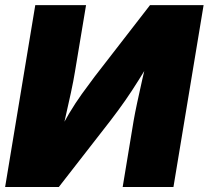

<svg xmlns="http://www.w3.org/2000/svg" viewBox="-20 -748 834 768"><path d="M673.8 0H470.7L514.6 -265.6Q519.5 -293.9 528.6 -336.7Q537.6 -379.4 549.1 -429.9Q560.5 -480.5 572.8 -531.7L597.7 -529.8Q563.5 -474.1 535.9 -429.7Q508.3 -385.3 481.2 -346.4Q454.1 -307.6 421.9 -265.6L215.3 0H0.5L121.1 -727.5H324.2L279.8 -460.9Q274.4 -427.2 263.7 -377.2Q252.9 -327.1 241 -275.4Q229 -223.6 220.2 -184.1L203.1 -195.8Q230.5 -250.5 256.1 -293.5Q281.7 -336.4 307.4 -372.1Q333 -407.7 358.9 -441.9L580.1 -727.5H794.4Z"/></svg>

Font: Inter 17pt Black
Style: Italic
Weight: 900
Italic angle: -9.3988°
Version: Version 4.001;git-66647c0bb